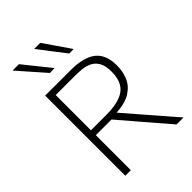

<svg xmlns="http://www.w3.org/2000/svg" viewBox="-275 -1089 1208 1208"><g transform="rotate(-45 329.0 -485.0)"><path d="M104.5 0V-713H328.5Q446 -713 502.2 -669Q558.5 -625 558.5 -527Q558.5 -474 539.2 -428.5Q520 -383 473.8 -353.5Q427.5 -324 347 -319L447.5 -202.5Q475.5 -170.5 507 -134Q538.5 -97.5 568.8 -62.5Q599 -27.5 623 0H561Q520.5 -47 483 -90.5Q445.5 -134 409 -176.5L293.5 -311.5H154V0ZM326 -668.5H154V-355H290Q402.5 -355 454.8 -394.2Q507 -433.5 507 -524Q507 -577 489.8 -606.5Q472.5 -636 445.2 -649.2Q418 -662.5 386.5 -665.5Q355 -668.5 326 -668.5ZM226.5 -792.5Q188 -836 149.5 -880Q111 -924 71 -969.5H127.5Q162.5 -926.5 198 -882Q233.5 -837.5 269 -793.5ZM399.5 -792.5Q365.5 -836 332 -880Q298.5 -924 263.5 -969.5H317.5Q347.5 -926.5 377.5 -882.5Q407.5 -838.5 438.5 -793.5Z"/></g></svg>

Font: Heraclito ExtraLight
Style: Regular
Weight: 200
Designer: Kostas Bartsokas (font) & Cristiano Sobral (main changes)
Foundry: Kostas Bartsokas (font) & Cristiano Sobral (main changes)
Version: Version 1.00;July 8, 2020;FontCreator 13.0.0.2655 64-bit